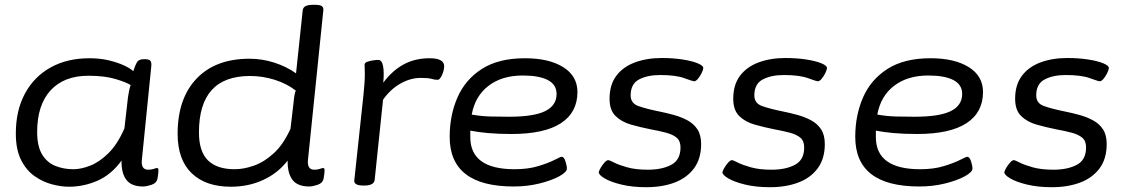

<svg xmlns="http://www.w3.org/2000/svg" viewBox="-20 -772 4698 801"><path d="M267 7Q235 7 197 -3Q159 -13 124.5 -37Q90 -61 68 -104.5Q46 -148 46 -215Q46 -311 84 -381.5Q122 -452 191 -490.5Q260 -529 353 -529Q398 -529 435 -520Q472 -511 498.5 -498.5Q525 -486 536 -475Q547 -508 554.5 -516.5Q562 -525 581 -525H587Q602 -525 607.5 -518Q613 -511 611 -494L572 -107Q567 -64 598 -64Q612 -64 621.5 -67.5Q631 -71 635 -71Q641 -71 641 -63Q641 -62 640.5 -53Q640 -44 637 -27Q633 -8 612 -1Q591 6 577 6Q528 6 507 -22Q486 -50 487 -102Q444 -43 386.5 -18Q329 7 267 7ZM286 -66Q318 -66 356.5 -81Q395 -96 432.5 -133Q470 -170 499 -236L514 -367Q516 -381 518.5 -393Q521 -405 525 -417Q509 -428 463 -442Q417 -456 349 -456Q247 -456 191 -395Q135 -334 135 -221Q135 -162 155.5 -128Q176 -94 210.5 -80Q245 -66 286 -66Z M943 7Q838 7 779.5 -49.5Q721 -106 721 -214Q721 -361 800 -444Q879 -527 1021 -527Q1074 -527 1125 -510.5Q1176 -494 1215 -466L1243 -730Q1245 -742 1256 -747Q1267 -752 1285 -752H1293Q1315 -752 1322.5 -746.5Q1330 -741 1329 -730L1265 -107Q1260 -64 1291 -64Q1305 -64 1314.5 -67.5Q1324 -71 1328 -71Q1334 -71 1334 -63Q1334 -62 1333.5 -53Q1333 -44 1330 -27Q1326 -8 1305 -1Q1284 6 1270 6Q1221 6 1200 -22Q1179 -50 1180 -102Q1140 -50 1078.5 -21.5Q1017 7 943 7ZM959 -66Q997 -66 1039.5 -81Q1082 -96 1122 -132.5Q1162 -169 1192 -235L1205 -347Q1208 -381 1214 -394Q1177 -423 1126.5 -439Q1076 -455 1023 -455Q810 -455 810 -220Q810 -140 847.5 -103Q885 -66 959 -66Z M1496 2Q1456 2 1458 -19L1496 -373Q1502 -427 1502 -463Q1502 -477 1501.5 -486Q1501 -495 1501 -502Q1501 -510 1511.5 -514Q1522 -518 1535.5 -520Q1549 -522 1558 -522Q1573 -522 1578 -497Q1583 -472 1579 -427Q1616 -477 1663.5 -503Q1711 -529 1772 -529Q1833 -529 1833 -496Q1833 -479 1824 -459Q1815 -439 1806 -439Q1793 -439 1780.5 -443Q1768 -447 1736 -447Q1692 -447 1650 -423Q1608 -399 1578 -356L1543 -21Q1540 2 1500 2Z M2123 6Q1856 6 1856 -201Q1856 -291 1888.5 -365.5Q1921 -440 1990.5 -484.5Q2060 -529 2170 -529Q2270 -529 2329.5 -492Q2389 -455 2389 -388Q2389 -303 2320 -258Q2251 -213 2114 -213Q2057 -213 2014.5 -217Q1972 -221 1942 -227Q1942 -221 1942 -214.5Q1942 -208 1942 -200Q1942 -66 2127 -66Q2183 -66 2225.5 -79Q2268 -92 2293.5 -105Q2319 -118 2323 -118Q2333 -118 2339 -99Q2345 -80 2345 -69Q2345 -54 2313 -36.5Q2281 -19 2230.5 -6.5Q2180 6 2123 6ZM2104 -285Q2207 -285 2254.5 -308.5Q2302 -332 2302 -380Q2302 -419 2265.5 -438Q2229 -457 2161 -457Q2074 -457 2018 -414Q1962 -371 1948 -294Q1988 -287 2026 -286Q2064 -285 2104 -285Z M2676 9Q2618 9 2572.5 -2Q2527 -13 2502 -28Q2477 -43 2478 -54Q2479 -60 2486 -72Q2493 -84 2502 -94Q2511 -104 2518 -104Q2522 -104 2541.5 -94Q2561 -84 2596.5 -74Q2632 -64 2683 -64Q2742 -64 2780.5 -84.5Q2819 -105 2819 -157Q2819 -184 2803 -197.5Q2787 -211 2758.5 -218.5Q2730 -226 2692 -233Q2652 -241 2613 -252Q2574 -263 2548.5 -287.5Q2523 -312 2523 -360Q2523 -418 2551 -455.5Q2579 -493 2628.5 -511.5Q2678 -530 2741 -530Q2787 -530 2826.5 -524Q2866 -518 2890.5 -508Q2915 -498 2914 -487Q2913 -479 2906.5 -466Q2900 -453 2891.5 -443Q2883 -433 2876 -433Q2870 -433 2834.5 -446Q2799 -459 2734 -459Q2681 -459 2646 -440.5Q2611 -422 2611 -374Q2611 -341 2643.5 -329.5Q2676 -318 2730 -307Q2760 -301 2791 -292.5Q2822 -284 2848 -270Q2874 -256 2889.5 -232.5Q2905 -209 2905 -171Q2905 -110 2875.5 -70Q2846 -30 2794.5 -10.5Q2743 9 2676 9Z M3192 9Q3134 9 3088.5 -2Q3043 -13 3018 -28Q2993 -43 2994 -54Q2995 -60 3002 -72Q3009 -84 3018 -94Q3027 -104 3034 -104Q3038 -104 3057.5 -94Q3077 -84 3112.5 -74Q3148 -64 3199 -64Q3258 -64 3296.5 -84.5Q3335 -105 3335 -157Q3335 -184 3319 -197.5Q3303 -211 3274.5 -218.5Q3246 -226 3208 -233Q3168 -241 3129 -252Q3090 -263 3064.5 -287.5Q3039 -312 3039 -360Q3039 -418 3067 -455.5Q3095 -493 3144.5 -511.5Q3194 -530 3257 -530Q3303 -530 3342.5 -524Q3382 -518 3406.5 -508Q3431 -498 3430 -487Q3429 -479 3422.5 -466Q3416 -453 3407.5 -443Q3399 -433 3392 -433Q3386 -433 3350.5 -446Q3315 -459 3250 -459Q3197 -459 3162 -440.5Q3127 -422 3127 -374Q3127 -341 3159.5 -329.5Q3192 -318 3246 -307Q3276 -301 3307 -292.5Q3338 -284 3364 -270Q3390 -256 3405.5 -232.5Q3421 -209 3421 -171Q3421 -110 3391.5 -70Q3362 -30 3310.5 -10.5Q3259 9 3192 9Z M3815 6Q3548 6 3548 -201Q3548 -291 3580.5 -365.5Q3613 -440 3682.5 -484.5Q3752 -529 3862 -529Q3962 -529 4021.5 -492Q4081 -455 4081 -388Q4081 -303 4012 -258Q3943 -213 3806 -213Q3749 -213 3706.5 -217Q3664 -221 3634 -227Q3634 -221 3634 -214.5Q3634 -208 3634 -200Q3634 -66 3819 -66Q3875 -66 3917.5 -79Q3960 -92 3985.5 -105Q4011 -118 4015 -118Q4025 -118 4031 -99Q4037 -80 4037 -69Q4037 -54 4005 -36.5Q3973 -19 3922.5 -6.5Q3872 6 3815 6ZM3796 -285Q3899 -285 3946.5 -308.5Q3994 -332 3994 -380Q3994 -419 3957.5 -438Q3921 -457 3853 -457Q3766 -457 3710 -414Q3654 -371 3640 -294Q3680 -287 3718 -286Q3756 -285 3796 -285Z M4368 9Q4310 9 4264.5 -2Q4219 -13 4194 -28Q4169 -43 4170 -54Q4171 -60 4178 -72Q4185 -84 4194 -94Q4203 -104 4210 -104Q4214 -104 4233.5 -94Q4253 -84 4288.5 -74Q4324 -64 4375 -64Q4434 -64 4472.5 -84.5Q4511 -105 4511 -157Q4511 -184 4495 -197.5Q4479 -211 4450.5 -218.5Q4422 -226 4384 -233Q4344 -241 4305 -252Q4266 -263 4240.5 -287.5Q4215 -312 4215 -360Q4215 -418 4243 -455.5Q4271 -493 4320.5 -511.5Q4370 -530 4433 -530Q4479 -530 4518.5 -524Q4558 -518 4582.5 -508Q4607 -498 4606 -487Q4605 -479 4598.5 -466Q4592 -453 4583.5 -443Q4575 -433 4568 -433Q4562 -433 4526.5 -446Q4491 -459 4426 -459Q4373 -459 4338 -440.5Q4303 -422 4303 -374Q4303 -341 4335.5 -329.5Q4368 -318 4422 -307Q4452 -301 4483 -292.5Q4514 -284 4540 -270Q4566 -256 4581.5 -232.5Q4597 -209 4597 -171Q4597 -110 4567.5 -70Q4538 -30 4486.5 -10.5Q4435 9 4368 9Z"/></svg>

Font: Asap Expanded Expanded Regular
Style: Italic
Weight: 400
Width: 7
Italic angle: -6°
Designer: Pablo Cosgaya
Foundry: Omnibus-Type
Version: Version 3.001; ttfautohint (v1.8.4.7-5d5b)